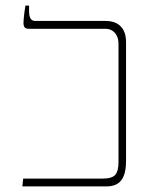

<svg xmlns="http://www.w3.org/2000/svg" viewBox="-20 -667 548 687"><path d="M60 0 63 -28H347Q381 -28 392.5 -41.5Q404 -55 404 -86V-509Q404 -528 397.5 -540Q391 -552 380.5 -558Q370 -564 357 -564H83Q72 -564 68 -569.5Q64 -575 64 -585Q64 -591 65 -601.5Q66 -612 67.5 -624Q69 -636 71 -647H84V-627Q84 -609 89.5 -600.5Q95 -592 106 -592H358Q393 -592 412 -572.5Q431 -553 431 -516V-92Q431 -57 422.5 -37Q414 -17 398.5 -8.5Q383 0 361 0Z"/></svg>

Font: Noto Serif Hebrew Thin
Style: Regular
Weight: 250
Version: Version 2.003